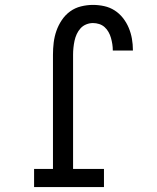

<svg xmlns="http://www.w3.org/2000/svg" viewBox="-20 -763 640 783"><path d="M119 0V-74H196V-540Q196 -565 199 -589.5Q202 -614 210 -637Q218 -660 232 -681Q246 -702 266 -716.5Q286 -731 310.5 -737Q335 -743 359 -743Q382 -743 405 -738Q428 -733 447.5 -720.5Q467 -708 481.5 -689.5Q496 -671 505 -649.5Q514 -628 518 -605Q522 -582 522 -559Q522 -558 522 -557.5Q522 -557 522 -557H440Q440 -557 440 -557.5Q440 -558 440 -558Q440 -571 438 -583.5Q436 -596 432.5 -608.5Q429 -621 422.5 -632.5Q416 -644 406.5 -652.5Q397 -661 384.5 -665Q372 -669 359 -669Q345 -669 331.5 -663.5Q318 -658 308.5 -647.5Q299 -637 293 -624Q287 -611 284 -597Q281 -583 279.5 -568.5Q278 -554 278 -540V-74H404V0Z"/></svg>

Font: Iosevka Curly Slab Extended
Style: Regular
Weight: 400
Width: 7
Monospace: yes
Designer: Belleve Invis
Foundry: Belleve Invis
Version: Version 11.1.0; ttfautohint (v1.8.3)